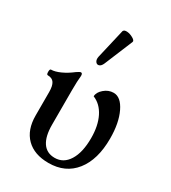

<svg xmlns="http://www.w3.org/2000/svg" viewBox="-176 -794 798 896"><g transform="rotate(30 223.0 -346.0)"><path d="M224.1 -522Q216.8 -504.9 205.8 -501.7Q194.8 -498.5 187.7 -508.5Q180.7 -518.6 184.1 -535.2L221.2 -694.8Q225.6 -704.1 241.7 -702.9Q257.8 -701.7 274.4 -692.1Q291 -682.6 287.1 -673.8ZM229 11.2Q152.3 11.2 109.6 -31.2Q66.9 -73.7 66.9 -150.9V-276.9Q66.9 -310.1 56.6 -325.9Q46.4 -341.8 22 -341.8Q15.6 -341.8 15.6 -356.9Q15.6 -372.1 22 -372.1Q42.5 -372.1 71 -385Q99.6 -397.9 127.9 -419.9Q144 -431.2 149.9 -431.2Q158.2 -431.2 158.2 -417Q154.8 -387.7 154.8 -338.9V-151.9Q154.8 -89.4 177 -56.6Q199.2 -23.9 242.2 -23.9Q289.6 -23.9 316.9 -67.9Q344.2 -111.8 344.2 -189Q344.2 -255.4 321.3 -301.3Q298.3 -347.2 256.8 -363.8Q256.8 -385.3 279.5 -405Q302.2 -424.8 330.1 -424.8Q369.1 -424.8 395.5 -369.9Q421.9 -314.9 421.9 -231Q421.9 -117.7 370.8 -53.2Q319.8 11.2 229 11.2Z"/></g></svg>

Font: Junicode SmCond Medium
Style: Regular
Weight: 500
Width: 4
Designer: Peter S. Baker
Version: Version 2.206